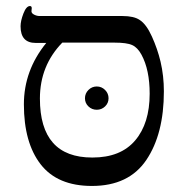

<svg xmlns="http://www.w3.org/2000/svg" viewBox="-20 -607 608 635"><path d="M84 -569V-570Q84 -563 93 -558.5Q102 -554 111 -554H385Q423 -554 442 -541Q464 -527 482.5 -486Q501 -445 511 -403Q522 -356 522 -305Q522 -164 464 -78Q406 8 284 8Q170 8 114.5 -63.5Q59 -135 59 -262Q59 -374 133 -465H98Q48 -465 48 -520Q48 -538 57.5 -562.5Q67 -587 79 -587Q85 -587 85 -580ZM285 -86H286Q379 -86 427 -142.5Q475 -199 475 -297Q475 -376 448 -426Q435 -450 417 -458Q399 -466 360 -466H186Q112 -390 112 -281Q112 -86 285 -86ZM327.5 -255Q316 -244 300 -244Q284 -244 272.5 -255Q261 -266 261 -282Q261 -298 272.5 -309.5Q284 -321 300 -321Q316 -321 327.5 -309.5Q339 -298 339 -282Q339 -266 327.5 -255Z"/></svg>

Font: Libra Serif Modern
Style: Regular
Weight: 400
Designer: Stefan Peev, Context Ltd
Foundry: Stefan Peev, Context Ltd
Version: Version 1.000